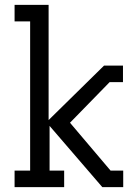

<svg xmlns="http://www.w3.org/2000/svg" viewBox="-20 -770 547 790"><path d="M487 -68V0H401L184 -252V-68H244V0H40V-68H104V-682H40V-750H180V-276L408 -500H486V-432H431L268 -265L435 -68Z"/></svg>

Font: Kelly Slab
Style: Regular
Weight: 400
Designer: Denis Masharov
Foundry: Denis Masharov
Version: Version 1.001